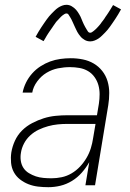

<svg xmlns="http://www.w3.org/2000/svg" viewBox="-20 -770 540 798"><path d="M181 8Q159 8 138 5.5Q117 3 98 -4.5Q79 -12 63 -24.5Q47 -37 37.5 -54.5Q28 -72 26 -93.5Q24 -115 27 -136Q31 -161 42 -185Q53 -209 71.5 -227.5Q90 -246 114 -258.5Q138 -271 162 -278.5Q186 -286 211 -288.5Q236 -291 260 -291H383L391 -339Q394 -359 394 -378.5Q394 -398 389 -416Q384 -434 373 -449.5Q362 -465 346 -474.5Q330 -484 310.5 -487.5Q291 -491 271 -491Q246 -491 221 -486Q196 -481 173.5 -467.5Q151 -454 134.5 -431.5Q118 -409 114 -385H74Q78 -406 88 -426.5Q98 -447 113.5 -464.5Q129 -482 148.5 -494.5Q168 -507 188.5 -514.5Q209 -522 231 -525Q253 -528 274 -528Q300 -528 324.5 -523Q349 -518 369.5 -506Q390 -494 405 -475Q420 -456 427 -432.5Q434 -409 434 -383.5Q434 -358 430 -333L375 0H335L351 -96Q338 -73 320 -52.5Q302 -32 279 -18Q256 -4 231 2Q206 8 181 8ZM194 -29Q215 -29 236.5 -33.5Q258 -38 277.5 -49.5Q297 -61 312.5 -77.5Q328 -94 339.5 -113.5Q351 -133 357.5 -154Q364 -175 367 -196L377 -255H260Q240 -255 220 -253Q200 -251 180 -245.5Q160 -240 141 -231Q122 -222 106 -207.5Q90 -193 80 -174Q70 -155 67 -135Q64 -118 66.5 -101.5Q69 -85 77.5 -72Q86 -59 100 -50.5Q114 -42 129 -37Q144 -32 161 -30.5Q178 -29 194 -29ZM355 -598Q349 -598 343 -599.5Q337 -601 332 -604Q327 -607 322.5 -610.5Q318 -614 314.5 -618.5Q311 -623 307.5 -627.5Q304 -632 301.5 -637Q299 -642 296.5 -647Q294 -652 291.5 -657.5Q289 -663 286.5 -668.5Q284 -674 281.5 -679.5Q279 -685 276.5 -690Q274 -695 271 -699.5Q268 -704 265 -709Q262 -714 256 -714Q252 -714 248 -711.5Q244 -709 240.5 -706.5Q237 -704 233.5 -700.5Q230 -697 226 -692.5Q222 -688 220.5 -686.5Q219 -685 216.5 -682.5Q214 -680 212 -677Q210 -674 207.5 -670.5Q205 -667 202.5 -663.5Q200 -660 197.5 -656Q195 -652 192 -648Q189 -644 186 -639.5Q183 -635 180 -630.5Q177 -626 174 -621Q171 -616 168 -610.5Q165 -605 161 -599L128 -617Q134 -628 140 -638Q146 -648 152 -657Q158 -666 163.5 -674Q169 -682 174 -689Q179 -696 184 -702Q189 -708 194 -713Q199 -718 206.5 -725.5Q214 -733 221.5 -738Q229 -743 238 -746.5Q247 -750 256 -750Q262 -750 267.5 -748.5Q273 -747 278 -744Q283 -741 287.5 -737.5Q292 -734 296 -729.5Q300 -725 303 -720.5Q306 -716 309 -711Q312 -706 314.5 -701Q317 -696 319 -690.5Q321 -685 323.5 -679.5Q326 -674 328.5 -668.5Q331 -663 334 -658Q337 -653 339.5 -648.5Q342 -644 345.5 -639Q349 -634 355 -634Q359 -634 362.5 -636.5Q366 -639 369.5 -641.5Q373 -644 376.5 -647.5Q380 -651 384.5 -655.5Q389 -660 390 -661.5Q391 -663 393.5 -665.5Q396 -668 398 -671Q400 -674 402.5 -677.5Q405 -681 408 -684.5Q411 -688 413.5 -692Q416 -696 418.5 -700Q421 -704 424.5 -708.5Q428 -713 430.5 -717.5Q433 -722 436.5 -727Q440 -732 443 -737.5Q446 -743 450 -749L483 -731Q477 -720 471 -710Q465 -700 459 -691Q453 -682 447.5 -674Q442 -666 437 -659Q432 -652 427 -646Q422 -640 417 -635Q412 -630 404.5 -622.5Q397 -615 389.5 -610Q382 -605 373 -601.5Q364 -598 355 -598Z"/></svg>

Font: Iosevka Extralight Oblique
Style: Regular
Weight: 200
Italic angle: -9°
Monospace: yes
Designer: Belleve Invis
Foundry: Belleve Invis
Version: Version 32.5.0; ttfautohint (v1.8.4)